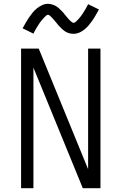

<svg xmlns="http://www.w3.org/2000/svg" viewBox="-20 -991 640 1011"><path d="M91 0V-735H184L444 -100V-735H509V0H416L156 -635V0ZM367 -813Q361 -813 354.5 -814Q348 -815 342.5 -816.5Q337 -818 331 -821Q325 -824 320 -827.5Q315 -831 310.5 -835Q306 -839 301.5 -843.5Q297 -848 292.5 -852.5Q288 -857 284.5 -861.5Q281 -866 277 -871Q273 -876 268.5 -881Q264 -886 260 -891Q256 -896 252 -899.5Q248 -903 243 -908Q238 -913 233 -913Q227 -913 223 -909Q219 -905 213.5 -899.5Q208 -894 205.5 -891Q203 -888 200 -884.5Q197 -881 193.5 -876.5Q190 -872 186.5 -866.5Q183 -861 179.5 -855.5Q176 -850 172 -843.5Q168 -837 164 -829.5Q160 -822 156 -814L99 -842Q109 -860 118 -875.5Q127 -891 136 -903.5Q145 -916 153.5 -926.5Q162 -937 174.5 -947Q187 -957 202 -964Q217 -971 233 -971Q239 -971 245.5 -969.5Q252 -968 257.5 -966.5Q263 -965 269 -962Q275 -959 280 -955.5Q285 -952 289.5 -948Q294 -944 298.5 -939.5Q303 -935 307.5 -930.5Q312 -926 315.5 -921.5Q319 -917 323 -912Q327 -907 331.5 -902Q336 -897 340 -892Q344 -887 348 -883.5Q352 -880 357 -875.5Q362 -871 367 -871Q373 -871 377 -874.5Q381 -878 386.5 -883.5Q392 -889 394.5 -892Q397 -895 400 -898.5Q403 -902 406.5 -906.5Q410 -911 413.5 -916.5Q417 -922 420.5 -927.5Q424 -933 428 -939.5Q432 -946 436 -953.5Q440 -961 444 -969L501 -941Q491 -923 482 -907.5Q473 -892 464 -879.5Q455 -867 446.5 -857Q438 -847 425.5 -836.5Q413 -826 398 -819.5Q383 -813 367 -813Z"/></svg>

Font: Iosevka Aile Custom Light
Style: Regular
Weight: 300
Designer: Belleve Invis
Foundry: Belleve Invis
Version: Version 17.0.2; ttfautohint (v1.8.3)